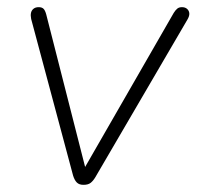

<svg xmlns="http://www.w3.org/2000/svg" viewBox="-20 -510 549 536"><path d="M213 6Q201 6 194.5 -0.5Q188 -7 184 -20L67 -457Q65 -467 66.5 -474Q68 -481 73.5 -485.5Q79 -490 88 -490Q97 -490 101.5 -485.5Q106 -481 109 -470L225 -15H201L465 -474Q470 -482 475 -486Q480 -490 488 -490Q497 -490 502.5 -485Q508 -480 508.5 -472.5Q509 -465 503 -455L246 -15Q240 -5 233 0.5Q226 6 213 6Z"/></svg>

Font: Nunito ExtraLight ExtraLight
Style: Italic
Weight: 250
Italic angle: -9°
Version: Version 3.602